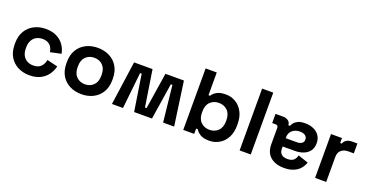

<svg xmlns="http://www.w3.org/2000/svg" viewBox="-31 -1364 3923 2042"><g transform="rotate(20 1930.0 -343.0)"><path d="M46 -241V-255Q46 -336 80 -393Q114 -450 172.5 -480Q231 -510 303 -510Q374 -510 425 -485Q476 -460 507.5 -416.5Q539 -373 549 -318L427 -292Q423 -322 409 -346Q395 -370 369.5 -384Q344 -398 306 -398Q268 -398 237.5 -381.5Q207 -365 189.5 -332.5Q172 -300 172 -253V-243Q172 -196 189.5 -163.5Q207 -131 237.5 -114.5Q268 -98 306 -98Q363 -98 392.5 -127.5Q422 -157 430 -205L552 -176Q539 -123 507.5 -79.5Q476 -36 425 -11Q374 14 303 14Q231 14 172.5 -16Q114 -46 80 -103Q46 -160 46 -241Z M632 -240V-256Q632 -336 666 -393Q700 -450 759 -480Q818 -510 892 -510Q966 -510 1025 -480Q1084 -450 1118 -393Q1152 -336 1152 -256V-240Q1152 -160 1118 -103Q1084 -46 1025 -16Q966 14 892 14Q818 14 759 -16Q700 -46 666 -103Q632 -160 632 -240ZM1026 -243V-253Q1026 -323 988.5 -360.5Q951 -398 892 -398Q834 -398 796 -360.5Q758 -323 758 -253V-243Q758 -173 796 -135.5Q834 -98 892 -98Q950 -98 988 -135.5Q1026 -173 1026 -243Z M1869 -496 1939 0H1814L1770 -411H1752L1688 0H1486L1422 -411H1404L1360 0H1235L1305 -496H1514L1578 -85H1596L1660 -496Z M2168 -696V-439H2186Q2196 -456 2215 -472.5Q2234 -489 2264.5 -499.5Q2295 -510 2340 -510Q2400 -510 2451 -480.5Q2502 -451 2533 -394Q2564 -337 2564 -256V-240Q2564 -159 2533 -102Q2502 -45 2450.5 -15.5Q2399 14 2340 14Q2272 14 2236.5 -8.5Q2201 -31 2184 -60H2166V0H2042V-696ZM2166 -253V-243Q2166 -171 2205 -133.5Q2244 -96 2302 -96Q2360 -96 2399 -133.5Q2438 -171 2438 -243V-253Q2438 -325 2399 -362.5Q2360 -400 2302 -400Q2243 -400 2204.5 -362.5Q2166 -325 2166 -253Z M2680 0V-700H2806V0Z M3424 -351Q3424 -300 3399.5 -265.5Q3375 -231 3331.5 -213.5Q3288 -196 3232 -196H3096V-168Q3096 -133 3118 -110.5Q3140 -88 3188 -88Q3235 -88 3258 -109.5Q3281 -131 3288 -165L3404 -126Q3392 -88 3365.5 -56.5Q3339 -25 3294.5 -5.5Q3250 14 3186 14Q3088 14 3031 -35Q2974 -84 2974 -177V-362Q2974 -392 2946 -392H2906V-496H2990Q3027 -496 3051 -478Q3075 -460 3075 -430V-429H3094Q3098 -441 3112 -460.5Q3126 -480 3156 -495Q3186 -510 3238 -510Q3291 -510 3333 -491.5Q3375 -473 3399.5 -437.5Q3424 -402 3424 -351ZM3096 -300V-290H3223Q3258 -290 3278 -305Q3298 -320 3298 -347Q3298 -374 3277 -391Q3256 -408 3216 -408Q3163 -408 3129.5 -378.5Q3096 -349 3096 -300Z M3534 0V-496H3658V-440H3676Q3687 -470 3712.5 -484Q3738 -498 3772 -498H3832V-386H3770Q3722 -386 3691 -360.5Q3660 -335 3660 -282V0Z"/></g></svg>

Font: Space 7353
Style: Regular
Weight: 400
Designer: Christine Claussen + Ruben Lyon  (Space 7353)
Version: Version 1.000;FEAKit 1.0